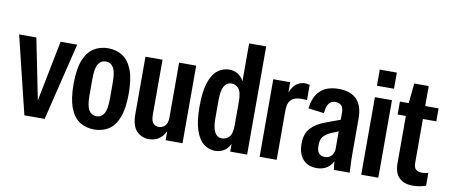

<svg xmlns="http://www.w3.org/2000/svg" viewBox="-65 -969 2912 1241"><g transform="rotate(10 1391.5 -349.0)"><path d="M134 0 10 -509H123L203 -110L282 -509H391L267 0Z M593 12Q540 12 499 -13.5Q458 -39 435 -98Q412 -157 412 -255Q412 -353 435 -411Q458 -469 499 -495Q540 -521 593 -521Q647 -521 687.5 -495Q728 -469 751 -411Q774 -353 774 -255Q774 -157 751 -98Q728 -39 687.5 -13.5Q647 12 593 12ZM593 -75Q625 -75 642.5 -103Q660 -131 660 -202V-307Q660 -378 642.5 -406Q625 -434 593 -434Q561 -434 543.5 -406Q526 -378 526 -307V-202Q526 -131 543.5 -103Q561 -75 593 -75Z M953 12Q904 12 871.5 -22Q839 -56 839 -132V-509H951V-152Q951 -108 965 -92.5Q979 -77 1002 -77Q1024 -77 1042 -93Q1060 -109 1060 -152V-509H1172V0H1061V-59Q1043 -22 1015 -5Q987 12 953 12Z M1386 12Q1346 12 1312.5 -13.5Q1279 -39 1259 -97.5Q1239 -156 1239 -254Q1239 -354 1259 -412Q1279 -470 1313 -495.5Q1347 -521 1388 -521Q1418 -521 1442.5 -507Q1467 -493 1484 -462V-710H1596V0H1485V-51Q1469 -18 1443.5 -3Q1418 12 1386 12ZM1353 -195Q1353 -133 1369.5 -104Q1386 -75 1417 -75Q1445 -75 1464.5 -96Q1484 -117 1484 -178V-325Q1484 -391 1464.5 -413Q1445 -435 1417 -435Q1386 -435 1369.5 -406Q1353 -377 1353 -314Z M1678 0V-509H1789V-441Q1805 -483 1830.5 -501Q1856 -519 1884 -519Q1891 -519 1899 -518Q1907 -517 1916 -514V-414Q1881 -418 1852.5 -413.5Q1824 -409 1807 -388.5Q1790 -368 1790 -323V0Z M2053 8Q1995 8 1962.5 -28.5Q1930 -65 1930 -131Q1930 -197 1964.5 -234Q1999 -271 2061 -293L2153 -327V-368Q2153 -406 2138.5 -420Q2124 -434 2100 -434Q2074 -434 2058.5 -416Q2043 -398 2038 -350L1935 -363Q1943 -440 1985.5 -480.5Q2028 -521 2105 -521Q2265 -521 2265 -355V-130Q2265 -105 2265.5 -79Q2266 -53 2269 0H2165L2159 -55Q2143 -23 2115.5 -7.5Q2088 8 2053 8ZM2040 -140Q2040 -102 2053.5 -87Q2067 -72 2092 -72Q2120 -72 2136.5 -90.5Q2153 -109 2153 -138V-251L2103 -230Q2074 -217 2057 -198Q2040 -179 2040 -140Z M2345 -584V-690H2457V-584ZM2345 0V-509H2457V0Z M2685 12Q2626 12 2594.5 -19.5Q2563 -51 2563 -114V-424H2509V-509H2567L2580 -640H2675V-509H2763V-424H2675V-136Q2675 -105 2689 -93Q2703 -81 2725 -81Q2735 -81 2745.5 -82Q2756 -83 2770 -87V-3Q2728 12 2685 12Z"/></g></svg>

Font: Special Gothic Condensed Medium
Style: Regular
Weight: 500
Width: 3
Designer: Alistair McCready
Foundry: Monolith
Version: Version 1.000; ttfautohint (v1.8.4.7-5d5b)